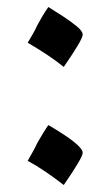

<svg xmlns="http://www.w3.org/2000/svg" viewBox="-20 -471 314 548"><path d="M162 -280Q137 -300 111 -317Q85 -334 59 -349Q67 -362 74 -374.5Q81 -387 87 -400Q94 -413 101.5 -425.5Q109 -438 118 -451Q136 -440 159 -425Q182 -410 199 -396Q216 -382 216 -372Q216 -358 162 -280ZM162 57Q136 37 110.5 19.5Q85 2 59 -12Q67 -26 74 -38.5Q81 -51 87 -64Q94 -76 101.5 -88.5Q109 -101 118 -114Q216 -57 216 -35Q216 -21 162 57Z"/></svg>

Font: Noto Naskh Arabic
Style: Bold
Weight: 700
Designer: Monotype Design Team, David Williams, Mohamad Dakak and Nizar Qandah
Foundry: Monotype Imaging Inc.
Version: Version 2.016